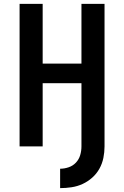

<svg xmlns="http://www.w3.org/2000/svg" viewBox="-20 -755 640 990"><path d="M290 215V115Q312 115 334 107.5Q356 100 371.5 83.5Q387 67 393.5 45Q400 23 400 0V-326H200V0H81V-735H200V-427H400V-735H519V0Q519 30 513 59.5Q507 89 492.5 115Q478 141 455.5 161Q433 181 406 193.5Q379 206 349 210.5Q319 215 290 215Z"/></svg>

Font: Iosevka Custom Extended
Style: Bold
Weight: 700
Width: 7
Monospace: yes
Designer: Belleve Invis
Foundry: Belleve Invis
Version: Version 11.2.4; ttfautohint (v1.8.4)